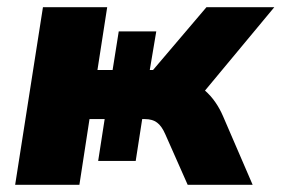

<svg xmlns="http://www.w3.org/2000/svg" viewBox="-20 -512 780 532"><path d="M22 0 99 -492H277L250 -318H292L309 -425H413L395 -318H404L552 -492H740L548 -261Q564 -247 576.5 -229Q589 -211 598 -190L680 0H500L438 -140Q428 -163 415 -172.5Q402 -182 382 -182H374L356 -66H252L270 -182H228L200 0Z"/></svg>

Font: Nunito Sans Black
Style: Italic
Weight: 900
Italic angle: -9°
Designer: Vernon Adams
Foundry: Vernon Adams
Version: Version 3.006; ttfautohint (v1.8.3)